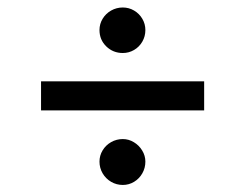

<svg xmlns="http://www.w3.org/2000/svg" viewBox="-20 -538 667 523"><path d="M536.1 -237.3H91.8V-316.4H536.1ZM251 -97.7Q251 -114.3 259.5 -128.4Q268.1 -142.6 282.7 -150.9Q297.4 -159.2 314.5 -159.2Q330.6 -159.2 344.7 -150.6Q358.9 -142.1 367.4 -127.9Q376 -113.8 376 -97.7Q376 -80.6 367.7 -65.9Q359.4 -51.3 345.2 -42.7Q331.1 -34.2 314.5 -34.2Q297.4 -34.2 282.7 -42.7Q268.1 -51.3 259.5 -65.9Q251 -80.6 251 -97.7ZM251 -456.1Q251 -472.7 259.5 -486.8Q268.1 -501 282.7 -509.3Q297.4 -517.6 314.5 -517.6Q331.1 -517.6 345.2 -509.3Q359.4 -501 367.7 -486.8Q376 -472.7 376 -456.1Q376 -439 367.7 -424.6Q359.4 -410.2 345.2 -401.9Q331.1 -393.6 314.5 -393.6Q288.1 -393.6 269.5 -411.6Q251 -429.7 251 -456.1Z"/></svg>

Font: Pretendard Std
Style: Regular
Weight: 400
Designer: Base glyphs from Inter by Rasmus Andersson; Hangeul glyphs from Noto Sans CJK(Source Han Sans) by Jang Soo-young and Kan
Foundry: Kil Hyung-jin
Version: Version 1.309